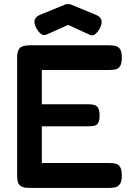

<svg xmlns="http://www.w3.org/2000/svg" viewBox="-20 -911 657 941"><path d="M124 10Q96 10 83 1.5Q70 -7 67 -21Q64 -35 64 -52V-629Q64 -663 77.5 -676Q91 -689 127 -689H517Q534 -689 547.5 -685.5Q561 -682 569 -669.5Q577 -657 577 -628Q577 -600 568.5 -587Q560 -574 546.5 -571Q533 -568 516 -568H185V-400H413Q430 -400 442 -396.5Q454 -393 461 -382Q468 -371 468 -345Q468 -320 461 -308.5Q454 -297 441 -294.5Q428 -292 411 -292H185V-112H517Q534 -112 547.5 -108.5Q561 -105 569 -92Q577 -79 577 -51Q577 -23 568.5 -10Q560 3 546.5 6.5Q533 10 516 10ZM314 -891Q320 -891 324.5 -890Q329 -889 332 -887L446 -840Q471 -831 476.5 -814Q482 -797 470 -774Q459 -753 446.5 -743.5Q434 -734 421 -740L314 -789L207 -741Q193 -735 180.5 -745Q168 -755 157 -775Q145 -798 150.5 -814.5Q156 -831 180 -840L295 -887Q298 -889 303 -890Q308 -891 314 -891Z"/></svg>

Font: Fredoka Light Medium
Style: Regular
Weight: 500
Version: Version 2.001